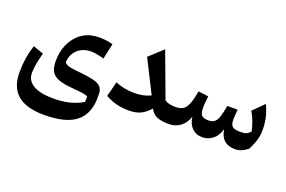

<svg xmlns="http://www.w3.org/2000/svg" viewBox="-107 -939 2364 1589"><g transform="rotate(20 1075.0 -144.0)"><path d="M662.1 -323.7Q638.2 -331.5 605 -338.1Q571.8 -344.7 550.3 -344.7Q478.5 -344.7 431.2 -302.7Q383.8 -260.7 380.4 -188.5Q388.2 -177.7 402.3 -170.7Q416.5 -163.6 443.8 -158.9Q471.2 -154.3 518.1 -149.9Q592.3 -143.1 638.7 -131.8Q685.1 -120.6 706.5 -98.1Q728 -75.7 728 -34.7V13.2Q722.2 148.9 633.3 215.6Q544.4 282.2 357.4 282.2Q202.6 282.2 125.5 217.3Q48.3 152.3 48.3 18.6Q48.3 -108.9 85.9 -223.1L177.7 -191.4Q163.6 -138.7 155.3 -93.8Q147 -48.8 147 -11.2Q147 57.1 207.8 92.8Q268.6 128.4 383.8 128.4Q465.8 128.4 528.3 112.3Q590.8 96.2 642.6 64.9L643.1 16.1Q628.4 8.3 596.4 3.4Q564.5 -1.5 509.3 -5.9Q427.7 -12.2 381.6 -29.3Q335.4 -46.4 316.9 -80.1Q298.3 -113.8 298.3 -169.4Q298.3 -245.6 322.8 -306.2Q347.2 -366.7 389.2 -407.5Q431.2 -448.2 483.4 -464.4Q525.9 -477.1 577.1 -477.1Q606 -477.1 634 -473.1Q662.1 -469.2 692.4 -460.9Z M1142.1 -173.8 997.1 -461.4 1116.2 -571.3 1264.2 -173.8Q1298.3 -151.4 1358.4 -151.4H1358.9V0H1358.4Q1286.6 0 1249.3 -16.6Q1211.9 -33.2 1188.5 -75.7Q1153.8 -34.2 1111.3 -12.9Q1068.8 8.3 1003.9 8.3Q946.3 8.3 897.5 -4.2Q848.6 -16.6 797.4 -43.9L831.5 -176.3Q906.7 -143.6 999 -143.6Q1081.5 -143.6 1142.1 -173.8Z M1938.5 8.3Q1878.4 8.3 1843.5 -24.4Q1808.6 -57.1 1801.3 -118.2Q1786.1 -57.6 1744.9 -24.7Q1703.6 8.3 1651.9 8.3Q1598.6 8.3 1563 -25.6Q1527.3 -59.6 1518.6 -123Q1497.1 -59.6 1453.4 -29.8Q1409.7 0 1358.9 0Q1349.6 0 1344.7 -8.1Q1339.8 -16.1 1339.8 -36.1V-115.7Q1339.8 -135.7 1344.7 -143.6Q1349.6 -151.4 1358.9 -151.4Q1402.3 -151.4 1427.5 -168.9Q1452.6 -186.5 1467.8 -227.5Q1482.9 -268.6 1495.6 -338.4L1585 -326.7Q1580.6 -298.3 1578.4 -269.8Q1576.2 -241.2 1576.2 -223.6Q1576.2 -178.7 1592 -159.4Q1607.9 -140.1 1652.3 -140.1Q1685.5 -140.1 1704.8 -154.5Q1724.1 -168.9 1736.6 -205.1Q1749 -241.2 1760.3 -306.6H1851.6Q1849.1 -289.1 1847.2 -262Q1845.2 -234.9 1845.2 -216.8Q1845.2 -173.3 1863.8 -157.2Q1882.3 -141.1 1934.1 -141.1Q1968.8 -141.1 1986.3 -148.4Q2003.9 -155.8 2022 -176.8Q2012.2 -219.2 1996.8 -260.7Q1981.4 -302.2 1960 -337.4L2054.2 -431.2Q2074.7 -390.6 2088.9 -337.4Q2103 -284.2 2103 -213.4Q2103 -174.3 2091.1 -131.6Q2079.1 -88.9 2051.8 -36.1Q2023.9 -13.7 1998.3 -2.7Q1972.7 8.3 1938.5 8.3Z"/></g></svg>

Font: Pinar-FD SemiBold
Style: Regular
Weight: 600
Designer: Amin Abedi
Version: Version 2.000